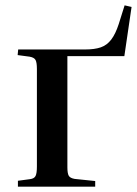

<svg xmlns="http://www.w3.org/2000/svg" viewBox="-20 -698 512 718"><path d="M47 0V-22L92 -28Q108 -30 113 -40Q118 -50 118 -75V-440Q118 -464 113 -473.5Q108 -483 91 -486L46 -492L48 -513H298Q334 -513 357 -521Q380 -529 396 -550Q412 -571 424 -608L446 -678L472 -672L445 -488H232V-72Q232 -50 237 -41Q242 -32 259 -29L336 -21V0Z"/></svg>

Font: Literata 60pt Medium
Style: Regular
Weight: 500
Designer: Latin by Veronika Burian and Jose Scaglione. Greek by Irene Vlachou. Cyrillic by Vera Evstafieva.
Foundry: TypeTogether
Version: Version 3.103;gftools[0.9.29]